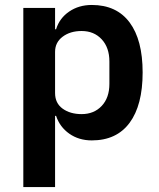

<svg xmlns="http://www.w3.org/2000/svg" viewBox="-20 -554 640 774"><path d="M74 -522H202V-436H206Q220 -481 259 -507.5Q298 -534 350 -534Q450 -534 502.5 -463.5Q555 -393 555 -262Q555 -130 502.5 -59Q450 12 350 12Q298 12 259.5 -15Q221 -42 206 -87H202V200H74ZM309 -94Q359 -94 390 -127Q421 -160 421 -216V-306Q421 -362 390 -395.5Q359 -429 309 -429Q263 -429 232.5 -406Q202 -383 202 -345V-179Q202 -138 232.5 -116Q263 -94 309 -94Z"/></svg>

Font: IBM Plex Sans Thai Looped SemiBold
Style: Regular
Weight: 600
Designer: Mike Abbink, Paul van der Laan, Pieter van Rosmalen, Ben Mitchell, Mark Frömberg
Foundry: Bold Monday
Version: Version 1.1